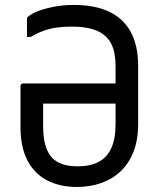

<svg xmlns="http://www.w3.org/2000/svg" viewBox="-20 -740 640 777"><path d="M278.7 -720Q365.3 -720 422.9 -692.1Q480.6 -664.2 509.9 -609.4Q539.1 -554.5 539.1 -472.5V-239.1Q539.1 -173.7 520 -125.5Q500.9 -77.2 467.1 -45.8Q433.4 -14.3 388.5 1.1Q343.7 16.6 291.3 16.6Q221.5 16.6 169.9 -10.5Q118.3 -37.7 90.7 -91.5Q63 -145.3 63 -224.8V-391.6Q63 -395.2 64.2 -397.2Q65.4 -399.2 67.7 -400.7Q70 -402.2 73.6 -402.2H362.4Q387.8 -402.2 413.2 -402.2Q438.6 -402.2 463.6 -402.2L507.2 -407.9L507.6 -320.8Q419.4 -320.8 331.3 -320.8Q243.1 -320.8 154.5 -320.8V-230.4Q154.5 -184.9 163.6 -152.6Q172.7 -120.2 192.3 -100Q209.2 -83.6 233.9 -75.2Q258.7 -66.9 293.8 -66.9Q344.5 -66.9 378.6 -84.6Q412.7 -102.3 430.2 -140Q447.7 -177.6 447.7 -238V-472.1Q447.7 -499.1 443.6 -521.4Q439.6 -543.6 431 -561.2Q422.4 -578.7 409.1 -591.5Q387.5 -612.6 353.2 -622.4Q318.9 -632.3 269.8 -632.3Q235.3 -632.3 207.4 -628.2Q179.5 -624 154.9 -614.9Q130.3 -605.8 104.4 -590.6H89.1Q89.1 -608.6 89.1 -627.3Q89.1 -646.1 89.1 -664Q89.1 -666 90.1 -668.5Q91.1 -671 92.9 -672Q108.2 -685.2 136 -695.7Q163.8 -706.2 200.6 -713.1Q237.3 -720 278.7 -720Z"/></svg>

Font: Recursive Sans Linear Light
Style: Regular
Weight: 300
Version: Version 1.085